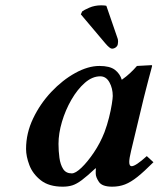

<svg xmlns="http://www.w3.org/2000/svg" viewBox="-20 -692 597 722"><path d="M340 -39Q340 -42 340 -48Q340 -54 341 -58L339 -59Q308 -30 288 -15Q268 0 252 5Q236 10 216 10Q164 10 133.5 -14Q103 -38 90.5 -71Q78 -104 78 -132Q78 -191 104.5 -246.5Q131 -302 173 -346.5Q215 -391 263 -417.5Q311 -444 354 -444Q393 -444 412 -429.5Q431 -415 438 -392Q455 -404 469 -417Q483 -430 495 -444L550 -447Q552 -447 552 -444Q552 -444 548.5 -430.5Q545 -417 539.5 -397Q534 -377 529 -356.5Q524 -336 520 -321L473 -125Q466 -96 466 -83Q466 -67 475 -67Q490 -67 532 -105L557 -82Q522 -47 497 -27Q472 -7 450 1.5Q428 10 402 10Q364 10 352 -8Q340 -26 340 -39ZM373 -195Q383 -222 390 -250Q397 -278 400.5 -300.5Q404 -323 404 -331Q404 -360 391.5 -382.5Q379 -405 357 -405Q327 -405 299 -380.5Q271 -356 248.5 -317Q226 -278 213 -234Q200 -190 200 -151Q200 -124 203.5 -98.5Q207 -73 217.5 -56.5Q228 -40 250 -40Q264 -40 286.5 -61.5Q309 -83 333 -118.5Q357 -154 373 -195ZM380 -670 421 -551Q424 -545 424 -536Q424 -533 423.5 -530.5Q423 -528 423 -526Q422 -519 415.5 -514Q409 -509 401 -509Q393 -509 376 -529L284 -638L289 -649Q295 -654 315.5 -663Q336 -672 361 -672Q365 -672 371.5 -671.5Q378 -671 380 -670Z"/></svg>

Font: Libertinus Serif Semibold Italic
Style: Regular
Weight: 600
Italic angle: -11.5°
Designer: Philipp H. Poll, Khaled Hosny
Foundry: Caleb Maclennan
Version: Version 7.051;RELEASE